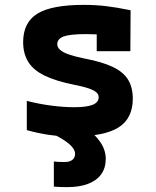

<svg xmlns="http://www.w3.org/2000/svg" viewBox="-20 -550 640 788"><path d="M279 10Q226 10 181 3.5Q136 -3 90 -16V-136Q141 -123 191 -116.5Q241 -110 284 -110Q336 -110 360.5 -120Q385 -130 385 -151Q385 -163 375 -171.5Q365 -180 343 -187.5Q321 -195 285 -202Q210 -217 163.5 -239.5Q117 -262 96 -296Q75 -330 75 -377Q75 -458 133.5 -494Q192 -530 324 -530Q371 -530 414 -525Q457 -520 516 -508L515 -340H377V-480L437 -405Q404 -408 378 -409Q352 -410 332 -410Q268 -410 241.5 -400.5Q215 -391 215 -368Q215 -356 226.5 -345.5Q238 -335 262.5 -326.5Q287 -318 326 -310Q400 -296 443.5 -275Q487 -254 506 -222.5Q525 -191 525 -145Q525 -64 466.5 -27Q408 10 279 10ZM255 218Q240 218 226.5 217.5Q213 217 201 216V113Q212 114 223 114.5Q234 115 245 115Q259 115 268.5 111Q278 107 283 99.5Q288 92 288 81Q288 62 264.5 41.5Q241 21 197 0L325 -33Q370 1 392 33.5Q414 66 414 102Q414 139 395.5 165Q377 191 341.5 204.5Q306 218 255 218Z"/></svg>

Font: M PLUS Code Latin Expanded
Style: Bold
Weight: 700
Width: 7
Designer: Coji Morishita
Foundry: UNDERFOREST DESIGN
Version: Version 1.002; ttfautohint (v1.8.3)